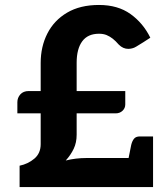

<svg xmlns="http://www.w3.org/2000/svg" viewBox="-20 -754 674 774"><path d="M59 0V-86Q93 -93 118.5 -114.5Q144 -136 144 -173V-297H50V-342Q50 -360 62 -373.5Q74 -387 96 -387H144V-500Q144 -566 171 -619Q198 -672 250.5 -703Q303 -734 379 -734Q455 -734 506 -697.5Q557 -661 586 -602Q571 -592 557.5 -583.5Q544 -575 529 -566Q521 -561 512.5 -559Q504 -557 497 -557Q476 -557 459 -574Q446 -589 434.5 -598Q423 -607 410 -612.5Q397 -618 379 -618Q334 -618 311.5 -587.5Q289 -557 289 -501V-387H485V-333Q485 -318 474 -307.5Q463 -297 446 -297H289V-211Q289 -179 277 -154Q265 -129 245 -107Q265 -112 286 -114.5Q307 -117 328 -117H597V0ZM494 -95 509 -170Q513 -186 520.5 -195Q528 -204 544 -204H597V-117Z"/></svg>

Font: Aleo ExtraBold
Style: Regular
Weight: 800
Designer: Alessio Laiso
Foundry: Alessio Laiso
Version: Version 2.001;gftools[0.9.29]